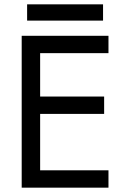

<svg xmlns="http://www.w3.org/2000/svg" viewBox="-20 -865 590 885"><path d="M105 -770V-845H455V-770ZM80 -700H480V-620H165V-420H460V-340H165V-80H480V0H80Z"/></svg>

Font: Von Book
Style: Regular
Weight: 400
Version: Version 4.000; ttfautohint (v1.8.4.7-5d5b)